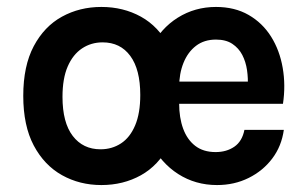

<svg xmlns="http://www.w3.org/2000/svg" viewBox="-20 -519 886 553"><path d="M272 14Q209.5 14 158.5 -14.5Q107.5 -43 77.2 -100Q47 -157 47 -243Q47 -329 77.2 -386Q107.5 -443 158.5 -471Q209.5 -499 272 -499Q335 -499 385.8 -471Q436.5 -443 466.5 -386.2Q496.5 -329.5 496.5 -243Q496.5 -157 466.5 -99.8Q436.5 -42.5 385.8 -14.2Q335 14 272 14ZM269.5 -89Q302.5 -89 328.5 -106Q354.5 -123 369.2 -157.8Q384 -192.5 384 -245.5Q384 -319 355.2 -358Q326.5 -397 275.5 -397Q242.5 -397 216.2 -379.5Q190 -362 175 -327.5Q160 -293 160 -240Q160 -166 189.5 -127.5Q219 -89 269.5 -89ZM605 14Q543 14 493.2 -17.8Q443.5 -49.5 414 -107.8Q384.5 -166 384.5 -244.5Q384.5 -323.5 413.8 -380.5Q443 -437.5 492.2 -468.2Q541.5 -499 602 -499Q656 -499 696 -476Q736 -453 760.8 -413.5Q785.5 -374 794.2 -323.8Q803 -273.5 795 -220H474V-284H715.5L693.5 -269Q695 -293 691.5 -317Q688 -341 677.8 -360.8Q667.5 -380.5 649 -392.8Q630.5 -405 602 -405Q568 -405 544.5 -387Q521 -369 508.5 -338Q496 -307 496 -268V-221Q496 -180 507.5 -148.5Q519 -117 542.2 -99Q565.5 -81 601 -81Q632.5 -81 655 -96.5Q677.5 -112 684 -145H797.5Q791 -98 764.2 -62.5Q737.5 -27 696.2 -6.5Q655 14 605 14Z"/></svg>

Font: Karla ExtraLight
Style: Bold
Weight: 700
Version: Version 2.001